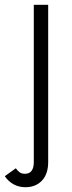

<svg xmlns="http://www.w3.org/2000/svg" viewBox="-61 -521 301 801"><path d="M-41 214 5 181Q12 191 20.5 197.5Q29 204 43 204Q80 204 80 155V-501H140V155Q140 205 114 232.5Q88 260 45 260Q17 260 -5 247.5Q-27 235 -41 214Z"/></svg>

Font: Bellota Text
Style: Regular
Weight: 400
Designer: Kemie Guaida
Foundry: Kemie Guaida
Version: Version 4.001